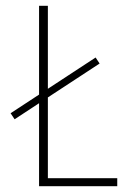

<svg xmlns="http://www.w3.org/2000/svg" viewBox="-20 -645 464 665"><path d="M115.3 0V-287.5L30.6 -231.9L16.7 -252.8L115.3 -317.4V-625H145.8V-337.5L311.1 -445.8L325 -425L145.8 -307.6V-27.8H386.1V0Z"/></svg>

Font: Afacad Flux Thin
Style: Regular
Weight: 250
Designer: Kristian Moeller
Foundry: Dicotype
Version: Version 1.100